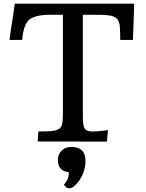

<svg xmlns="http://www.w3.org/2000/svg" viewBox="-20 -767 790 1040"><path d="M706.1 -720.7 700.2 -550.8H631.3Q631.3 -593.8 629.4 -620.1Q627.4 -646.5 616.9 -661.1Q606.4 -675.8 584 -680.9Q561.5 -686 521 -687H428.7V-141.6Q428.7 -85.9 437.3 -73.5Q445.8 -61 457.5 -57.9Q469.2 -54.7 480.7 -54.7Q492.2 -54.7 502.9 -55.4Q513.7 -56.2 525.9 -57.6Q558.6 -60.5 564.9 -62.5L559.1 0L184.1 -0.5L188 -54.7Q235.8 -54.7 262.5 -57.6Q289.1 -60.5 302 -70.6Q314.9 -80.6 317.9 -99.9Q320.8 -119.1 320.8 -152.3V-687H244.1Q163.1 -685.1 134.8 -657.2Q106.9 -629.9 100.1 -550.8H31.7Q36.1 -589.8 43 -632.1Q49.8 -674.3 53.2 -698.2L60.1 -747.1H705.1Q706.1 -741.7 706.1 -735.4ZM366.2 28.8Q442.9 28.8 442.9 104.5Q442.9 162.1 409.2 210.9Q395.5 230.5 381.3 241.7Q367.2 252.9 358.4 252.9Q343.3 252.9 335.9 245.4Q328.6 237.8 326.7 231.9Q353.5 206.1 352.5 165.5Q293.5 159.7 293.5 99.6Q293.5 70.3 313 49.8Q333 28.8 366.2 28.8Z"/></svg>

Font: HeadlandOne
Style: Regular
Weight: 400
Designer: Gary Lonergan
Foundry: Sorkin Type Co.
Version: Version 1.002